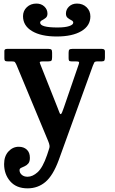

<svg xmlns="http://www.w3.org/2000/svg" viewBox="-20 -794 642 1076"><path d="M411.5 -774Q444 -774 465.2 -753.5Q486.5 -733 486.5 -702Q486.5 -649.5 436 -619.5Q385.5 -589.5 298 -589.5Q210 -589.5 159.5 -619.8Q109 -650 109 -703Q109 -733.5 130.5 -753.8Q152 -774 184 -774Q211 -774 228.5 -757.5Q246 -741 246 -717.5Q246 -701.5 235.8 -693.5Q225.5 -685.5 215.2 -680.2Q205 -675 205 -667Q205 -640 302 -640Q345 -640 367.8 -647.8Q390.5 -655.5 390.5 -667Q390.5 -675.5 380.2 -680.5Q370 -685.5 359.8 -693.5Q349.5 -701.5 349.5 -717.5Q349.5 -741 367 -757.5Q384.5 -774 411.5 -774ZM3 125.5Q3 81.5 27.2 55Q51.5 28.5 85 28.5Q113 28.5 130.2 44.5Q147.5 60.5 147.5 90.5Q147.5 111.5 138.8 122Q130 132.5 118.5 137.5Q107 142.5 98.2 146.8Q89.5 151 89.5 159.5Q89.5 174.5 101.8 185.5Q114 196.5 134.5 196.5Q163 196.5 191.2 170.8Q219.5 145 243.5 75.5L252.5 48Q259 32.5 257.5 21.5Q256 10.5 249.5 -4.5L72 -431Q66.5 -442.5 63.2 -446.2Q60 -450 45 -450H23.5Q12 -450 8.2 -453.2Q4.5 -456.5 4.5 -467V-508.5Q4.5 -520 19.5 -520H252Q264 -520 268 -515.8Q272 -511.5 272 -498.5V-474Q272 -459 268.2 -454.5Q264.5 -450 250.5 -450H222Q207.5 -450 204.2 -447.5Q201 -445 205.5 -435L301 -194.5Q308.5 -176.5 312.2 -165.5Q316 -154.5 319.5 -154.5Q324 -154.5 327.8 -164.2Q331.5 -174 338 -191.5L421 -433Q425 -443.5 422 -446.8Q419 -450 403.5 -450H381Q370 -450 367.2 -454Q364.5 -458 364.5 -468V-498.5Q364.5 -511.5 368.5 -515.8Q372.5 -520 385 -520H551Q568 -520 568 -506.5V-471.5Q568 -460.5 565 -455.2Q562 -450 551 -450H528.5Q511.5 -450 508.5 -444Q505.5 -438 500.5 -426L309 103.5Q277 190 234.5 225.8Q192 261.5 134.5 261.5Q71.5 261.5 37.2 222Q3 182.5 3 125.5Z"/></svg>

Font: Besley* Narrow Semi
Style: Regular
Weight: 600
Width: 4
Designer: Owen Earl
Foundry: indestructible type*
Version: Version 3.000; ttfautohint (v1.8.3)